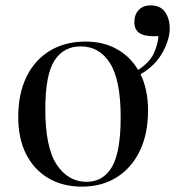

<svg xmlns="http://www.w3.org/2000/svg" viewBox="-20 -682 653 716"><path d="M286 14Q214 14 160.5 -17.5Q107 -49 77.5 -107Q48 -165 48 -245Q48 -333 79 -396Q110 -459 166.5 -493Q223 -527 300 -527Q365 -527 415.5 -499Q466 -471 495 -421Q539 -450 554 -484Q569 -518 571 -547H550Q481 -547 481 -599Q481 -628 497.5 -645Q514 -662 541 -662Q579 -662 596 -636.5Q613 -611 613 -576Q613 -535 586 -486Q559 -437 504 -405Q518 -377 525 -343Q532 -309 532 -270Q532 -183 501.5 -119.5Q471 -56 415.5 -21Q360 14 286 14ZM303 -4Q365 -4 397.5 -59.5Q430 -115 430 -245Q430 -383 390.5 -446Q351 -509 281 -509Q217 -509 183 -456Q149 -403 149 -274Q149 -132 191.5 -68Q234 -4 303 -4Z"/></svg>

Font: Literata 72pt
Style: Regular
Weight: 400
Designer: Latin by Veronika Burian and Jose Scaglione. Greek by Irene Vlachou. Cyrillic by Vera Evstafieva.
Foundry: TypeTogether
Version: Version 3.002